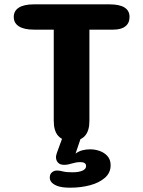

<svg xmlns="http://www.w3.org/2000/svg" viewBox="-20 -639 659 883"><path d="M483.4 -619Q575.7 -619 575.7 -561.1Q575.7 -532.8 556.5 -517.8Q537.4 -502.7 500.5 -502.7H391.2V-83.2Q391.2 8.8 309 8.8Q227.2 8.8 227.2 -83.2V-502.7H135.6Q90.8 -502.7 67 -517.8Q43.3 -532.8 43.3 -561.1Q43.3 -589.3 67 -604.2Q90.8 -619 135.6 -619ZM303.2 224.2Q283.8 224.2 268.2 222.1Q252.7 219.9 241.5 215.4Q208.9 202 208.9 177.5Q208.9 161.8 219 153.5Q229.2 145.2 242.3 145.2Q253.8 145.2 270.4 149.6Q279.7 151.8 290.5 152.6Q301.2 153.3 314.2 153.3Q341.8 153.3 358.8 146Q375.9 138.7 375.9 124.7Q375.9 115.4 369.1 111Q362.3 106.6 350.6 106.6Q339.8 106.6 330 108.2Q320.2 109.9 311.2 112.7Q302.2 115.6 293.2 117.3Q284.2 119.1 275.2 119.1Q255.8 119.1 246.7 108.8Q237.5 98.6 237.5 84.1Q237.5 79 239 73.2Q240.4 67.4 242.3 62.1L270.9 -16Q282.7 -47.1 320.8 -47.1Q334 -47.1 344.5 -39.8Q355 -32.5 355 -13.8L327.4 67.5Q341.4 56.8 358.5 52.2Q375.7 47.7 394.8 47.7Q416.8 47.7 438.3 55.2Q459.9 62.8 474.4 79Q488.8 95.2 488.8 121Q488.8 155.6 462.6 178.6Q436.4 201.6 394.1 212.9Q351.8 224.2 303.2 224.2Z"/></svg>

Font: Sono ExtraLight
Style: Regular
Weight: 200
Designer: Tyler Finck
Foundry: Tyler Finck
Version: Version 2.112